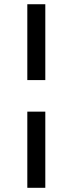

<svg xmlns="http://www.w3.org/2000/svg" viewBox="-20 -749 344 906"><path d="M108.9 -371.1V-729H193.8V-371.1ZM108.9 137.2V-222.2H193.8V137.2Z"/></svg>

Font: Arima Madurai Medium
Style: Regular
Weight: 500
Designer: Joana Correia and Natanael Gama
Foundry: NDISCOVER
Version: Version 1.019;PS 001.019;hotconv 1.0.88;makeotf.lib2.5.64775